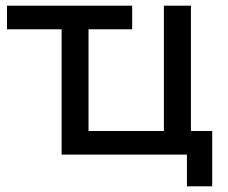

<svg xmlns="http://www.w3.org/2000/svg" viewBox="-20 -550 811 683"><path d="M4.9 -445.8V-529.8H450.2V-445.8H294.9V-84H563V-529.8H659.2V-84H734.9V112.8H645V0H199.2V-445.8Z"/></svg>

Font: Montserrat Medium
Style: Regular
Weight: 500
Designer: Julieta Ulanovsky
Foundry: Julieta Ulanovsky
Version: Version 7.200